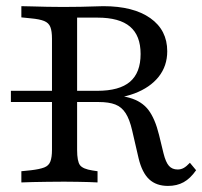

<svg xmlns="http://www.w3.org/2000/svg" viewBox="-20 -591 655 622"><path d="M15.3 -260.5V-296.8H189.5V-260.5ZM148.4 -145.2V-465.3Q148.4 -490.3 143.1 -503.6Q137.9 -516.9 123 -523Q108.1 -529 80.6 -531.5L49.2 -534.7V-571Q64.5 -571 86.3 -570.2Q108.1 -569.4 132.7 -569Q157.3 -568.5 180.6 -568.5H188.7Q216.9 -568.5 241.1 -569Q265.3 -569.4 284.7 -570.2Q304 -571 314.5 -571Q412.1 -571 466.9 -532.3Q521.8 -493.5 521.8 -425Q521.8 -377.4 494 -342.3Q466.1 -307.3 415.7 -288.3Q365.3 -269.4 296 -269.4H192.7V-296.8H295.2Q366.9 -296.8 401.2 -326.2Q435.5 -355.6 435.5 -416.1Q435.5 -475.8 401.2 -504.8Q366.9 -533.9 296 -533.9H229.8V-145.2ZM524.2 11.3Q486.3 11.3 463.3 -10.1Q440.3 -31.5 429 -78.2L408.1 -168.5Q400 -204 387.1 -224.2Q374.2 -244.4 353.6 -252.4Q333.1 -260.5 299.2 -260.5H196.8V-285.5H289.5Q359.7 -285.5 399.6 -274.2Q439.5 -262.9 460.9 -234.7Q482.3 -206.5 495.2 -154L509.7 -94.4Q516.9 -65.3 527.4 -53.6Q537.9 -41.9 555.6 -41.9Q566.1 -41.9 575 -46.8Q583.9 -51.6 595.2 -63.7L615.3 -39.5Q596.8 -12.9 575 -0.8Q553.2 11.3 524.2 11.3ZM180.6 -2.4Q157.3 -2.4 132.7 -2Q108.1 -1.6 86.3 -1.2Q64.5 -0.8 49.2 0V-36.3L80.6 -39.5Q108.1 -42.7 123 -48.4Q137.9 -54 143.1 -67.7Q148.4 -81.5 148.4 -105.6V-145.2H229.8V-105.6Q229.8 -68.5 239.1 -56Q248.4 -43.5 279.8 -38.7L296 -36.3V0Q284.7 -0.8 267.7 -1.2Q250.8 -1.6 231.5 -2Q212.1 -2.4 193.5 -2.4H189.5Z"/></svg>

Font: Playfair 9pt
Style: Regular
Weight: 400
Designer: Claus Eggers Sørensen
Foundry: Claus Eggers Sørensen
Version: Version 2.203